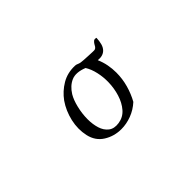

<svg xmlns="http://www.w3.org/2000/svg" viewBox="-49 -831 1097 1097"><g transform="rotate(-45 500.0 -282.0)"><path d="M737 -516Q736 -491 730.5 -470.5Q725 -450 712 -437Q702 -427 687.5 -422.5Q673 -418 652 -420Q665 -390 671 -358.5Q677 -327 677 -295Q677 -245 663.5 -197Q650 -149 627 -108Q593 -77 551.5 -61.5Q510 -46 469 -46Q411 -46 364 -75.5Q317 -105 304 -163Q291 -221 305 -282.5Q319 -344 353 -393Q385 -437 431.5 -464.5Q478 -492 537 -490Q546 -490 554.5 -486Q563 -482 574 -480Q579 -479 594.5 -478Q610 -477 629 -476Q648 -475 663 -474.5Q678 -474 682 -475Q691 -478 695.5 -485.5Q700 -493 704 -500Q709 -508 716 -514Q723 -520 737 -516ZM606 -288Q607 -329 598 -369Q589 -409 571 -438Q513 -461 475 -444.5Q437 -428 411 -386Q394 -358 383 -312.5Q372 -267 372 -222Q372 -182 382.5 -148Q393 -114 417.5 -95Q442 -76 482 -82Q523 -88 550 -119Q577 -150 591 -195Q605 -240 606 -288Z"/></g></svg>

Font: Yuji Syuku
Style: Regular
Weight: 400
Designer: Kataoka Yuji
Foundry: Kinuta Font Factory
Version: Version 3.002